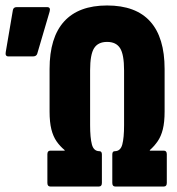

<svg xmlns="http://www.w3.org/2000/svg" viewBox="-20 -681 647 701"><path d="M164 0Q153 0 153 -13V-118Q153 -131 164 -131H216V-133Q199 -147 186.5 -165Q174 -183 167.5 -209Q161 -235 161 -274V-429Q161 -544 214 -602.5Q267 -661 371 -661Q476 -661 528.5 -602.5Q581 -544 581 -429V-274Q581 -235 574.5 -209Q568 -183 555.5 -165Q543 -147 527 -133V-131H578Q589 -131 589 -118V-13Q589 0 578 0H401Q390 0 390 -13V-117Q390 -129 399 -129Q420 -129 426.5 -153.5Q433 -178 433 -224V-424Q433 -482 418.5 -505Q404 -528 371 -528Q338 -528 323.5 -505Q309 -482 309 -424V-224Q309 -178 315.5 -153.5Q322 -129 343 -129Q352 -129 352 -117V-13Q352 0 341 0ZM11 -475Q-2 -475 1 -491L27 -644Q29 -655 41 -655H152Q166 -655 161 -638L116 -485Q113 -475 100 -475Z"/></svg>

Font: Sofia Sans Extra Condensed Black
Style: Regular
Weight: 900
Designer: Botio Nikoltchev, Ani Petrova
Foundry: lettersoup
Version: Version 4.101